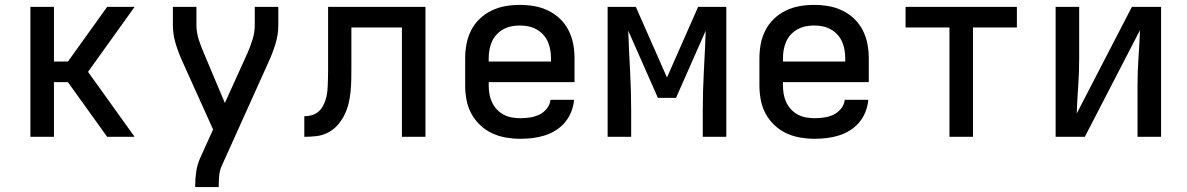

<svg xmlns="http://www.w3.org/2000/svg" viewBox="-20 -558 4840 783"><path d="M104 0V-530H200V-307H257L417 -530H529L339 -265L529 0H417L257 -223H200V0Z M776 205V198Q776 169 780.5 140Q785 111 797 85L849 -30L724 -307Q708 -342 696.5 -379.5Q685 -417 685 -457V-530H781V-457Q781 -441 783.5 -426Q786 -411 790.5 -396.5Q795 -382 800.5 -368Q806 -354 812 -340L897 -138L989 -341Q1001 -368 1010 -397Q1019 -426 1019 -457V-530H1115V-456Q1115 -417 1103.5 -379.5Q1092 -342 1076 -307L884 119Q876 137 874 157.5Q872 178 872 198V205Z M1221 0V-84Q1236 -84 1250.5 -88Q1265 -92 1276.5 -101Q1288 -110 1295.5 -123Q1303 -136 1307.5 -150Q1312 -164 1314 -178.5Q1316 -193 1316.5 -208Q1317 -223 1317.5 -237.5Q1318 -252 1318 -267Q1318 -271 1318 -275Q1318 -279 1318 -283V-530H1715V0H1619V-446H1413V-283Q1413 -283 1413 -283Q1413 -283 1413 -283V-282Q1413 -257 1412.5 -232Q1412 -207 1409.5 -182.5Q1407 -158 1401 -134Q1395 -110 1384 -88Q1373 -66 1356.5 -47.5Q1340 -29 1318 -17.5Q1296 -6 1271 -3Q1246 0 1221 0Z M2102 8Q2073 8 2043.5 3Q2014 -2 1987 -14.5Q1960 -27 1938 -48Q1916 -69 1902 -95Q1888 -121 1882.5 -150.5Q1877 -180 1877 -210V-320Q1877 -350 1882.5 -379Q1888 -408 1901.5 -434.5Q1915 -461 1936.5 -481.5Q1958 -502 1985 -515Q2012 -528 2041 -533Q2070 -538 2100 -538Q2130 -538 2159 -533Q2188 -528 2215 -515Q2242 -502 2263.5 -481.5Q2285 -461 2298.5 -434.5Q2312 -408 2317.5 -379Q2323 -350 2323 -320V-223H1973V-210Q1973 -192 1976 -174.5Q1979 -157 1986.5 -141Q1994 -125 2006 -112Q2018 -99 2034 -90.5Q2050 -82 2067.5 -79Q2085 -76 2102 -76Q2122 -76 2142 -79Q2162 -82 2179.5 -90.5Q2197 -99 2210 -115Q2223 -131 2225 -151H2321Q2319 -126 2309.5 -102Q2300 -78 2284 -59Q2268 -40 2246.5 -26.5Q2225 -13 2201 -5.5Q2177 2 2152 5Q2127 8 2102 8ZM1973 -307H2227V-320Q2227 -338 2224 -355Q2221 -372 2214 -388Q2207 -404 2195 -417Q2183 -430 2167.5 -438.5Q2152 -447 2135 -450.5Q2118 -454 2100 -454Q2082 -454 2065 -450.5Q2048 -447 2032.5 -438.5Q2017 -430 2005 -417Q1993 -404 1986 -388Q1979 -372 1976 -355Q1973 -338 1973 -320Z M2458 0V-530H2573L2700 -242L2827 -530H2942V0H2846V-106Q2846 -188 2850.5 -269.5Q2855 -351 2858 -433L2737 -159H2663L2542 -433Q2545 -351 2549.5 -269.5Q2554 -188 2554 -106V0Z M3302 8Q3273 8 3243.5 3Q3214 -2 3187 -14.5Q3160 -27 3138 -48Q3116 -69 3102 -95Q3088 -121 3082.5 -150.5Q3077 -180 3077 -210V-320Q3077 -350 3082.5 -379Q3088 -408 3101.5 -434.5Q3115 -461 3136.5 -481.5Q3158 -502 3185 -515Q3212 -528 3241 -533Q3270 -538 3300 -538Q3330 -538 3359 -533Q3388 -528 3415 -515Q3442 -502 3463.5 -481.5Q3485 -461 3498.5 -434.5Q3512 -408 3517.5 -379Q3523 -350 3523 -320V-223H3173V-210Q3173 -192 3176 -174.5Q3179 -157 3186.5 -141Q3194 -125 3206 -112Q3218 -99 3234 -90.5Q3250 -82 3267.5 -79Q3285 -76 3302 -76Q3322 -76 3342 -79Q3362 -82 3379.5 -90.5Q3397 -99 3410 -115Q3423 -131 3425 -151H3521Q3519 -126 3509.5 -102Q3500 -78 3484 -59Q3468 -40 3446.5 -26.5Q3425 -13 3401 -5.5Q3377 2 3352 5Q3327 8 3302 8ZM3173 -307H3427V-320Q3427 -338 3424 -355Q3421 -372 3414 -388Q3407 -404 3395 -417Q3383 -430 3367.5 -438.5Q3352 -447 3335 -450.5Q3318 -454 3300 -454Q3282 -454 3265 -450.5Q3248 -447 3232.5 -438.5Q3217 -430 3205 -417Q3193 -404 3186 -388Q3179 -372 3176 -355Q3173 -338 3173 -320Z M3852 0V-446H3673V-530H4127V-446H3948V0Z M4285 0V-530H4381V-318Q4381 -262 4377 -206Q4373 -150 4371 -95L4596 -530H4715V0H4619V-212Q4619 -268 4623 -324Q4627 -380 4629 -435L4404 0Z"/></svg>

Font: Iosevka Curly Medium Extended
Style: Regular
Weight: 500
Width: 7
Monospace: yes
Designer: Belleve Invis
Foundry: Belleve Invis
Version: Version 11.1.0; ttfautohint (v1.8.3)